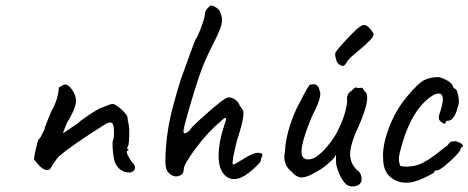

<svg xmlns="http://www.w3.org/2000/svg" viewBox="-20 -675 1708 700"><path d="M358 -285Q382 -296 391 -296Q400 -296 420.5 -278Q441 -260 445 -248Q445 -237 448.5 -224.5Q452 -212 451 -176Q450 -140 443 -136Q443 -131 448 -131V-126Q437 -126 446.5 -107.5Q456 -89 465 -80Q474 -71 472 -60.5Q470 -50 454 -46Q415 -46 399 -83Q393 -104 391 -131.5Q389 -159 392.5 -165Q396 -171 395.5 -197.5Q395 -224 386.5 -227.5Q378 -231 362 -221Q244 -147 195 -105Q182 -91 164 -61Q161 -56 156 -56Q146 -51 127 -67Q105 -91 104 -94Q104 -102 110.5 -131Q117 -160 121 -168Q125 -168 131 -181Q137 -194 141 -200Q144 -215 167 -269Q190 -308 194 -349Q193 -353 196 -356.5Q199 -360 203 -360Q221 -377 240.5 -351Q260 -325 256.5 -299.5Q253 -274 224 -227Q210 -193 210 -189Q250 -216 266 -227Q274 -236 309 -259Q344 -282 358 -285Z M937 -109 931 -94V-89Q931 -84 904 -59Q841 -1 802 -34Q777 -56 777 -106.5Q777 -157 800 -226Q804 -238 804.5 -240Q805 -242 802 -245Q797 -245 784 -232Q740 -196 695 -136Q650 -76 650 -58.5Q650 -41 635 -34.5Q620 -28 605 -37Q590 -46 585.5 -61.5Q581 -77 584.5 -130Q588 -183 598.5 -235.5Q609 -288 639 -385Q690 -527 693 -532Q700 -539 713.5 -575.5Q727 -612 727 -623.5Q727 -635 737 -645L747 -655Q756 -655 768 -647.5Q780 -640 783 -630Q793 -608 787.5 -585.5Q782 -563 753 -506.5Q724 -450 706 -396.5Q688 -343 668.5 -275.5Q649 -208 649 -197Q649 -186 658 -190Q667 -194 673 -202Q677 -210 711 -241Q798 -320 812.5 -320Q827 -320 838.5 -311Q850 -302 854 -290Q856 -288 859.5 -282.5Q863 -277 864 -276Q877 -263 844 -163Q824 -83 829 -76Q830 -75 832 -75Q849 -84 865 -94Q913 -125 932 -116Q937 -114 937 -109Z M1300 -582Q1317 -592 1341 -554Q1345 -544 1327 -526Q1309 -508 1282.5 -486.5Q1256 -465 1248 -454Q1238 -437 1232.5 -435Q1227 -433 1215 -441Q1208 -447 1204.5 -460.5Q1201 -474 1202.5 -481.5Q1204 -489 1245 -533Q1286 -577 1300 -582ZM1205 -93V-112Q1199 -97 1183 -85Q1160 -62 1137 -51Q1102 -29 1082 -28Q1062 -27 1042 -50Q1009 -77 1019 -123Q1022 -193 1062 -281Q1094 -344 1108 -365Q1140 -376 1145 -345Q1157 -326 1118 -252Q1058 -110 1091 -97Q1102 -90 1122.5 -98Q1143 -106 1173.5 -141.5Q1204 -177 1223.5 -224Q1243 -271 1246 -307Q1241 -332 1263 -345Q1267 -351 1273.5 -354.5Q1280 -358 1283 -354L1299 -355Q1302 -355 1305 -349Q1308 -343 1311 -341Q1334 -322 1289 -218Q1257 -151 1256.5 -114Q1256 -77 1285 -52Q1300 -42 1298 -15Q1294 -1 1276 3.5Q1258 8 1243 -2Q1219 -25 1207 -70Q1205 -76 1205 -93Z M1605 -229Q1605 -220 1593.5 -227Q1582 -234 1580.5 -241Q1579 -248 1580.5 -254Q1582 -260 1586 -271Q1611 -350 1563 -330Q1480 -283 1440 -128Q1432 -100 1435 -85.5Q1438 -71 1440 -70Q1454 -66 1478 -68.5Q1502 -71 1523.5 -82.5Q1545 -94 1565 -109Q1585 -124 1595 -132.5Q1605 -141 1611 -144Q1620 -158 1626.5 -159Q1633 -160 1643 -160Q1667 -152 1668 -143Q1668 -141 1664 -139L1659 -134Q1663 -126 1624 -90Q1585 -54 1574 -54Q1563 -54 1563 -48Q1563 -44 1532.5 -29.5Q1502 -15 1483 -11Q1438 -3 1407.5 -26Q1377 -49 1377 -96Q1373 -140 1396.5 -205Q1420 -270 1463.5 -322.5Q1507 -375 1530 -384.5Q1553 -394 1579 -394Q1597 -390 1614.5 -379Q1632 -368 1632 -357L1637 -352Q1646 -352 1651 -325Q1656 -298 1648 -282Q1644 -263 1634.5 -249Q1625 -235 1615 -235Q1605 -235 1605 -229Z"/></svg>

Font: Caveat
Style: Regular
Weight: 400
Designer: Pablo Impallari
Foundry: Creative Lab NY
Version: Version 1.096; ttfautohint (v1.3)